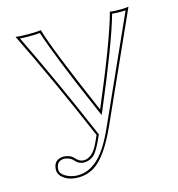

<svg xmlns="http://www.w3.org/2000/svg" viewBox="-101 -736 783 846"><g transform="rotate(-15 290.0 -313.0)"><path d="M341.8 -161.1Q285.2 -35.6 228 1Q193.8 22 153.8 22Q104 22 77.6 -6.3Q66.4 -19.5 65.9 -33.2Q65.9 -75.2 100.6 -82.5Q106.9 -83.5 112.8 -84Q142.6 -83 159.2 -64.9Q175.3 -45.9 194.8 -44.9Q231.4 -44.9 256.3 -90.3Q264.6 -105.5 278.8 -138.2Q152.8 -432.1 45.9 -647.9Q64 -645 106 -645Q144 -645 161.1 -647.9Q186.5 -558.6 311 -270.5Q317.4 -255.9 323.2 -242.7Q443.4 -525.9 476.1 -647.9Q488.8 -645 525.9 -645Q549.3 -645.5 561 -647.9ZM333 -165 544.4 -635.3Q537.6 -634.8 525.9 -634.8Q497.1 -634.8 483.4 -636.7Q448.2 -511.7 332.5 -238.8L323.2 -217.3L314 -238.3Q193.4 -515.1 153.8 -636.7Q136.7 -634.8 106 -634.8Q77.6 -634.8 63 -636.2Q173.8 -408.7 287.6 -142.1L289.6 -138.2L287.6 -134.3Q258.8 -67.9 238.8 -50.8Q219.7 -35.6 194.8 -35.2Q169.4 -35.6 151.4 -58.6Q137.7 -71.8 112.8 -74.2Q76.7 -72.3 76.2 -33.2Q76.2 -11.2 111.8 3.9Q132.3 12.2 153.8 12.2Q232.4 12.2 291 -83Q311 -115.7 333 -165Z"/></g></svg>

Font: Linux Biolinum Outline O
Style: Bold
Weight: 700
Designer: Philipp H. Poll
Foundry: Philipp H. Poll
Version: Version 0.9.2